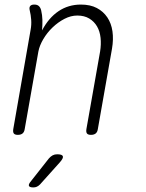

<svg xmlns="http://www.w3.org/2000/svg" viewBox="-20 -580 640 840"><path d="M130 -560Q143 -560 150 -553.5Q157 -547 160 -535Q165 -514 165.5 -493Q166 -472 164 -447Q193 -502 236 -531Q279 -560 334 -560Q375 -560 403.5 -545Q432 -530 449.5 -504Q467 -478 472 -443Q477 -408 470 -367L408 -15Q406 -2 398.5 4Q391 10 378 10Q365 10 360.5 4Q356 -2 358 -15L418 -355Q423 -386 420 -414.5Q417 -443 404.5 -464.5Q392 -486 370.5 -499Q349 -512 318 -512Q290 -512 262 -497.5Q234 -483 210 -460Q186 -437 169.5 -409Q153 -381 148 -355L88 -15Q86 -2 78.5 4Q71 10 58 10Q45 10 40.5 4Q36 -2 38 -15L114 -450Q118 -471 116.5 -493Q115 -515 110 -535Q107 -547 112 -553.5Q117 -560 130 -560ZM116 212 194 113Q202 104 210.5 99.5Q219 95 230 95Q252 95 255 103.5Q258 112 242 130L155 227Q148 234 141 237Q134 240 126 240Q109 240 106.5 233Q104 226 116 212Z"/></svg>

Font: Maple Mono Thin
Style: Italic
Weight: 250
Italic angle: -10°
Monospace: yes
Designer: subframe7536
Version: Version 7.000